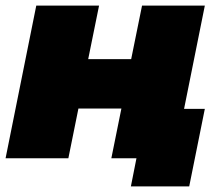

<svg xmlns="http://www.w3.org/2000/svg" viewBox="-22 -567 785 688"><path d="M-2 0 108 -547H333L294 -355H448L487 -547H712L602 0H377L413 -178H259L223 0ZM447 101 467 0H377L413 -177H712L656 101Z"/></svg>

Font: Montserrat Black
Style: Italic
Weight: 900
Italic angle: -11.3°
Designer: Julieta Ulanovsky
Foundry: Julieta Ulanovsky
Version: Version 9.000; ttfautohint (v1.8.4.7-5d5b)